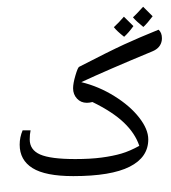

<svg xmlns="http://www.w3.org/2000/svg" viewBox="-20 -787 762 858"><path d="M316.4 -76.2Q384.3 -76.2 434.8 -83Q485.4 -89.8 522.7 -100.8Q560.1 -111.8 602.5 -135.3Q584 -190.9 533.7 -239Q483.4 -287.1 393.1 -331.1Q379.4 -327.6 368.2 -327.6Q341.3 -327.6 324 -346.4Q306.6 -365.2 306.6 -392.6Q306.6 -414.6 317.1 -450Q327.6 -485.4 333.5 -488.3Q467.8 -557.6 534.7 -588.4Q601.6 -619.1 688.5 -654.3Q703.6 -641.1 703.6 -616.2L703.1 -607.4Q698.2 -572.8 661.1 -557.6Q456.5 -472.7 343.3 -419.9Q421.4 -400.9 491.2 -357.4Q561 -314 601.8 -261.7Q642.6 -209.5 642.6 -164.1Q642.6 -84 559.3 -42Q476.1 0 307.6 0Q182.6 0 125.2 -35.9Q67.9 -71.8 67.9 -140.6Q67.9 -173.8 81.1 -204.6H116.7Q112.8 -187 112.8 -164.1Q112.8 -117.2 159.2 -96.7Q205.6 -76.2 316.4 -76.2ZM355.5 -575.2ZM449.7 29.3ZM175.3 -406.2ZM449.7 51.8ZM662.1 -714.4Q638.2 -682.6 620.6 -666.5Q588.9 -691.9 574.2 -709.5Q586.9 -720.7 619.6 -756.8ZM576.2 -670.4Q554.7 -640.6 534.7 -622.6Q502.4 -647.9 488.8 -665.5Q511.2 -686 533.7 -712.4ZM561 -766.6Z"/></svg>

Font: Noto Naskh Arabic
Style: Regular
Weight: 400
Designer: Monotype Design team
Foundry: Monotype Imaging Inc.
Version: Version 1.01